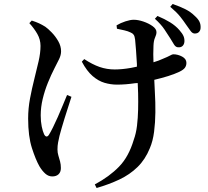

<svg xmlns="http://www.w3.org/2000/svg" viewBox="-20 -859 1040 962"><path d="M390 -550 402 -563Q443 -536 479 -523.5Q515 -511 555 -511Q592 -511 637 -519Q652 -522 666 -525Q666 -531 666 -538Q664 -574 661.5 -607.5Q659 -641 657 -660Q655 -677 650 -684.5Q645 -692 635 -696Q621 -703 603 -707Q585 -711 566 -715L564 -732Q584 -744 608.5 -752Q633 -760 650 -760Q672 -760 698.5 -751Q725 -742 744.5 -728Q764 -714 764 -698Q764 -686 757 -671Q750 -656 749 -630Q748 -612 748 -587Q748 -567 749 -547Q776 -555 795 -564Q822 -575 832.5 -581Q843 -587 848 -587Q871 -587 892.5 -575.5Q914 -564 914 -544Q914 -530 906.5 -519.5Q899 -509 878 -499Q857 -489 823 -478Q791 -468 753 -459Q755 -430 756 -396Q759 -347 758.5 -296Q758 -245 752 -198.5Q746 -152 731 -117Q708 -60 669 -22Q630 16 578 40.5Q526 65 464 83L455 65Q528 26 576.5 -24Q625 -74 650 -158Q662 -191 666.5 -229.5Q671 -268 672 -309.5Q673 -351 672 -392Q671 -419 670 -443Q663 -442 656 -442Q610 -435 566 -435Q535 -435 504 -444Q473 -453 444 -478Q415 -503 390 -550ZM127 -743 139 -756Q161 -749 176 -742Q191 -735 207 -725Q220 -716 239 -696.5Q258 -677 272 -652.5Q286 -628 286 -602Q286 -583 276 -562.5Q266 -542 253 -517Q236 -484 220 -444.5Q204 -405 194 -363.5Q184 -322 184 -281Q184 -250 189 -225.5Q194 -201 201 -186Q207 -175 213.5 -175Q220 -175 226 -185Q234 -198 245.5 -221Q257 -244 269.5 -272.5Q282 -301 294 -330Q306 -359 316 -383L338 -374Q330 -349 321 -321Q312 -293 303.5 -266Q295 -239 288.5 -216Q282 -193 278 -178Q274 -161 271 -145Q268 -129 268 -110Q268 -94 272.5 -79.5Q277 -65 281 -50Q285 -35 285 -17Q285 3 273.5 14Q262 25 242 25Q223 25 207.5 11.5Q192 -2 178 -25Q159 -58 140 -117Q121 -176 121 -265Q121 -316 130.5 -366Q140 -416 152 -463.5Q164 -511 173.5 -552.5Q183 -594 183 -629Q183 -661 167 -689Q151 -717 127 -743ZM833 -667Q821 -686 804 -711.5Q787 -737 756 -765L769 -779Q805 -764 832.5 -747Q860 -730 879 -708Q894 -691 899.5 -678Q905 -665 904 -650Q903 -637 895 -629Q887 -621 873 -622Q861 -622 852.5 -635Q844 -648 833 -667ZM912 -736Q900 -754 883 -775.5Q866 -797 833 -825L845 -839Q883 -826 909.5 -812.5Q936 -799 955 -780Q973 -764 979.5 -750Q986 -736 985 -720Q985 -708 977.5 -699.5Q970 -691 956 -691Q944 -691 934.5 -704.5Q925 -718 912 -736Z"/></svg>

Font: Early Summer Mincho SemiBold
Style: Regular
Weight: 600
Designer: GuiWonder
Version: Version 1.002